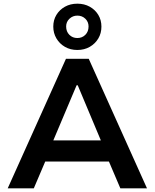

<svg xmlns="http://www.w3.org/2000/svg" viewBox="-20 -1025 842 1045"><path d="M22 0 339 -705H463L780 0H635L551 -197L611 -146H189L248 -197L164 0ZM397 -561 258 -232 233 -261H567L541 -232L403 -561ZM401 -753Q363 -753 333.5 -770Q304 -787 287 -816Q270 -845 270 -880Q270 -916 287 -944Q304 -972 333.5 -988.5Q363 -1005 401 -1005Q439 -1005 468.5 -988.5Q498 -972 515 -944Q532 -916 532 -880Q532 -844 515 -815.5Q498 -787 468.5 -770Q439 -753 401 -753ZM401 -818Q427 -818 444.5 -835.5Q462 -853 462 -881Q462 -906 444.5 -923Q427 -940 401 -940Q376 -940 358 -923Q340 -906 340 -881Q340 -853 357.5 -835.5Q375 -818 401 -818Z"/></svg>

Font: Nunito Sans 6pt
Style: Bold
Weight: 700
Version: Version 3.101;gftools[0.9.27]